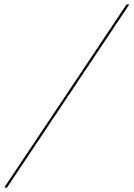

<svg xmlns="http://www.w3.org/2000/svg" viewBox="-59 -720 619 890"><path d="M528 -700 -39 149 -27 150 540 -699Z"/></svg>

Font: Jost* 200 Hairline Italic
Style: Italic
Weight: 100
Italic angle: -10°
Version: Version 3.200; ttfautohint (v0.97) -l 8 -r 50 -G 200 -x 14 -